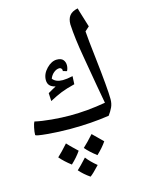

<svg xmlns="http://www.w3.org/2000/svg" viewBox="-161 -870 978 1323"><g transform="rotate(-15 328.0 -208.5)"><path d="M281.7 169.4Q254.9 209 211.9 249.5Q164.6 213.4 133.8 177.2Q165.5 148.4 210 98.1Q229.5 119.6 247.1 136.2Q264.6 152.8 281.7 169.4ZM468.8 152.3Q441.9 191.9 398.9 232.4Q349.6 194.8 320.8 160.2Q354.5 129.4 397 81.5Q407.2 92.8 468.8 152.3ZM382.8 298.3Q335.9 348.6 314.9 363.3Q272 334 240.7 298.3Q264.6 276.9 311 226.1Q338.4 262.2 382.8 298.3ZM266.1 9.8Q184.1 9.8 102.1 2.4Q20 -4.9 20 -13.2Q20 -34.7 26.4 -64.5Q32.7 -94.2 39.1 -104Q87.9 -92.8 158.4 -86.4Q229 -80.1 288.1 -80.1Q411.1 -80.1 542 -103Q530.8 -159.2 518.3 -234.1Q505.9 -309.1 481.4 -447.5Q457 -585.9 451.7 -686Q451.7 -725.1 469.5 -748Q487.3 -771 528.8 -779.8Q531.7 -768.6 534.4 -758.8Q537.1 -749 570.8 -640.1L540 -612.8Q544.4 -549.3 559.1 -424.8Q585.9 -189 585.9 -117.2Q585.9 -85 574 -59.6Q562 -34.2 543.9 -9.8Q416 9.8 266.1 9.8ZM317.9 -389.2 318.8 -395Q318.8 -401.4 313.5 -407.7Q308.1 -414.1 299.8 -414.1Q279.8 -414.1 260.3 -398.7Q240.7 -383.3 231 -357.9Q252.9 -328.6 303.2 -328.6Q331.1 -328.6 374 -337.9L371.1 -280.8Q311.5 -266.1 273.9 -251Q236.3 -235.8 188 -210L185.1 -267.1L213.9 -283.7L243.2 -299.8Q189 -310.5 189 -358.9Q189 -402.8 224.6 -439.5Q260.3 -476.1 297.9 -476.1Q329.1 -476.1 342.5 -460.2Q356 -444.3 356 -420.9Q356 -400.4 346.2 -380.9Z"/></g></svg>

Font: Droid Arabic Naskh
Style: Regular
Weight: 400
Designer: Pascal Zoghbi
Foundry: Ascender Corporation
Version: Version 1.00